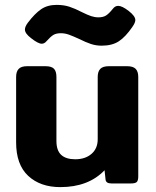

<svg xmlns="http://www.w3.org/2000/svg" viewBox="-20 -751 637 786"><path d="M303 -592Q279 -603 262.5 -609Q246 -615 229 -615Q210 -615 198.5 -608Q187 -601 171 -583Q162 -572 151 -572Q136 -572 107 -595Q82 -614 82 -630Q82 -642 94 -658Q122 -695 148 -713Q174 -731 212 -731Q241 -731 264 -723.5Q287 -716 316 -701Q338 -690 353 -685Q368 -680 383 -680Q402 -680 414 -687.5Q426 -695 442 -715Q451 -727 464 -727Q480 -727 507 -706Q534 -685 534 -669Q534 -658 522 -641Q494 -600 466.5 -582Q439 -564 396 -564Q373 -564 352 -571Q331 -578 303 -592ZM46 -168V-436Q46 -458 56.5 -469Q67 -480 91 -480H166Q191 -480 201 -469.5Q211 -459 211 -436V-174Q211 -135 230.5 -117Q250 -99 288 -99Q329 -99 354.5 -121Q380 -143 380 -181V-436Q380 -458 390.5 -469Q401 -480 426 -480H500Q525 -480 535.5 -469Q546 -458 546 -436V-29Q546 -12 540 -6Q534 0 516 0H436Q413 0 412 -17L408 -54Q342 15 227 15Q145 15 95.5 -31Q46 -77 46 -168Z"/></svg>

Font: Mitr Medium
Style: Regular
Weight: 500
Designer: Thanarat Vachiruckul
Foundry: Cadson Demak
Version: Version 1.003